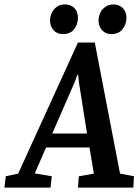

<svg xmlns="http://www.w3.org/2000/svg" viewBox="-68 -847 634 867"><path d="M-48 0 -42 -51 14 -63 284 -655H360L474 -63L537 -51L534 0H284L288 -51L356 -63L336 -181H140L89 -64L166 -51L160 0ZM168 -244H325L288 -478L285 -509H281L270 -478ZM435 -693Q409 -693 393 -710.5Q377 -728 377 -754Q377 -772 384.5 -788.5Q392 -805 407.5 -816Q423 -827 444 -827Q470 -827 486.5 -810.5Q503 -794 503 -766Q503 -738 485.5 -715.5Q468 -693 435 -693ZM216 -693Q190 -693 174 -710.5Q158 -728 158 -754Q158 -772 165.5 -788.5Q173 -805 188 -816Q203 -827 225 -827Q252 -827 268 -810.5Q284 -794 284 -766Q284 -738 267 -715.5Q250 -693 216 -693Z"/></svg>

Font: Faustina Light SemiBold
Style: Italic
Weight: 600
Italic angle: -8°
Version: Version 1.200